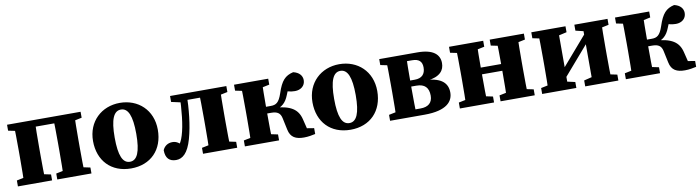

<svg xmlns="http://www.w3.org/2000/svg" viewBox="-27 -983 5405 1482"><g transform="rotate(-10 2675.5 -242.0)"><path d="M29.1 0H297V-46.5L201.3 -66.5H126.5L29.1 -46.5V0ZM29.1 -436.8 126.5 -416.8H163.1V-483.4H29.1V-436.8ZM80.4 0H245.7C243.7 -45 242.7 -147.4 242.7 -210V-273.4C242.7 -335.9 243.7 -438.4 245.7 -483.4H80.4C82.4 -438.4 83.4 -335.9 83.4 -273.4V-210C83.4 -147.4 82.4 -45 80.4 0ZM163.1 -430.6H471.6V-483.4H163.1V-430.6ZM337.7 0H605.5V-46.5L509.9 -66.5H435L337.7 -46.5V0ZM388.9 0H554.3C552.3 -45 551.3 -147.4 551.3 -210V-273.4C551.3 -335.9 552.3 -438.4 554.3 -483.4H388.9C390.9 -438.4 391.9 -335.9 391.9 -273.4V-210C391.9 -147.4 390.9 -45 388.9 0ZM471.6 -416.8H509.9L605.5 -436.8V-483.4H471.6V-416.8Z M914.7 15.2C1069.5 15.2 1168.6 -87.8 1168.6 -243.7C1168.6 -399.6 1057.2 -498.5 914.7 -498.5C771.5 -498.5 660.7 -397.4 660.7 -243.7C660.7 -89.9 758.5 15.2 914.7 15.2ZM914.7 -37.1C858.1 -37.1 830 -98.8 830 -241.5C830 -383.4 858.1 -446.3 914.7 -446.3C970.6 -446.3 999.3 -383.4 999.3 -241.5C999.3 -98.8 970.6 -37.1 914.7 -37.1Z M1267.9 11.6C1318.5 11.6 1362.4 -24.8 1392.3 -130.6C1421.9 -237.1 1433.3 -355.7 1435.9 -483.4H1381.3C1376.7 -358.6 1366.5 -244.9 1341.8 -166.1C1330.8 -129.1 1317.4 -105.6 1299 -85.1L1341.7 -82.2C1319.9 -110.2 1296.7 -129.8 1262.5 -129.8C1226.1 -129.8 1198.9 -110.7 1185.8 -79.8C1185.8 -16.2 1216.1 11.6 1267.9 11.6ZM1306.6 -436.8 1397.4 -416.8H1416.9V-483.4H1306.6V-436.8ZM1410.4 -430.6H1613.9V-483.4H1410.4V-430.6ZM1480 0H1747.8V-46.5L1652.2 -66.5H1577.3L1480 -46.5V0ZM1531.2 0H1696.6C1694.6 -45 1693.6 -147.4 1693.6 -210V-273.4C1693.6 -335.9 1694.6 -438.4 1696.6 -483.4H1531.2C1533.2 -438.4 1534.2 -335.9 1534.2 -273.4V-210C1534.2 -147.4 1533.2 -45 1531.2 0ZM1613.9 -416.8H1652.2L1747.8 -436.8V-483.4H1613.9V-416.8Z M1808.1 0H2076V-46.5L1980.3 -66.5H1905.5L1808.1 -46.5V0ZM1808.1 -436.8 1905.5 -416.8H1980.3L2076 -436.8V-483.4H1808.1V-436.8ZM1859.4 0H2024.7C2022.7 -45 2021.7 -147.4 2021.7 -226.8V-266.5C2021.7 -335.9 2022.7 -438.4 2024.7 -483.4H1859.4C1861.4 -438.4 1862.4 -335.9 1862.4 -273.4V-210C1862.4 -147.4 1861.4 -45 1859.4 0ZM2152.3 -71.9C2165 -7.5 2206.8 11.7 2269.9 11.7C2304.5 11.7 2335 5 2359 0V-45.8L2209.7 -70.2L2316 -4.7L2286 -126.7C2266.3 -209.2 2210.9 -246.7 2074.6 -255.4L2090.4 -235.5C2141.6 -251.4 2172 -274.2 2195.5 -334.2C2207.9 -366.9 2222.3 -394.4 2243.6 -427.3L2167 -379C2196.8 -362 2226.3 -353.2 2263.5 -353.2C2308.2 -353.2 2344 -380.1 2344.2 -425C2344.2 -460.6 2320 -488.7 2274.1 -499.3C2210.1 -484.4 2178.3 -451.2 2147.5 -356.7C2123.7 -285.5 2099.8 -272.7 2058.6 -272.7H1942.1V-220.2H2052.8C2101.6 -220.2 2123.7 -204.2 2132.5 -165.1L2152.3 -71.9Z M2634.7 15.2C2789.5 15.2 2888.6 -87.8 2888.6 -243.7C2888.6 -399.6 2777.2 -498.5 2634.7 -498.5C2491.5 -498.5 2380.7 -397.4 2380.7 -243.7C2380.7 -89.9 2478.5 15.2 2634.7 15.2ZM2634.7 -37.1C2578.1 -37.1 2550 -98.8 2550 -241.5C2550 -383.4 2578.1 -446.3 2634.7 -446.3C2690.6 -446.3 2719.3 -383.4 2719.3 -241.5C2719.3 -98.8 2690.6 -37.1 2634.7 -37.1Z M2946.1 0H3076.4V-66.5H3043.5L2946.1 -46.5V0ZM2946.1 -436.8 3043.5 -416.8H3076.4V-483.4H2946.1V-436.8ZM2997.4 0H3155.5C3153.5 -45 3152.5 -147.4 3152.5 -210V-258.9C3152.5 -335.9 3153.5 -438.4 3155.5 -483.4H2997.4C2999.4 -438.4 3000.4 -335.9 3000.4 -273.4V-210C3000.4 -147.4 2999.4 -45 2997.4 0ZM3076.4 0H3216.5C3393.6 0 3441.8 -67.2 3441.8 -134.5C3441.8 -206.6 3395.7 -253.7 3279.5 -261.3V-254.5C3387.6 -267 3418.1 -314.5 3418.1 -369.5C3418.1 -434.7 3371.2 -483.4 3245.3 -483.4H3076.4V-430.6H3194.7C3247.1 -430.6 3272.2 -408 3272.2 -360.7C3272.2 -309.3 3245 -279.2 3188.6 -279.2H3076.4V-231.8H3192.8C3257.5 -231.8 3288.6 -199.9 3288.6 -136.9C3288.6 -81.7 3255.1 -52.8 3194.4 -52.8H3076.4V0Z M3493.1 0H3761V-46.5L3665.3 -66.5H3590.5L3493.1 -46.5V0ZM3493.1 -436.8 3590.5 -416.8H3665.3L3761 -436.8V-483.4H3493.1V-436.8ZM3544.4 0H3709.7C3707.7 -45 3706.7 -147.4 3706.7 -238.6V-273.4C3706.7 -335.9 3707.7 -438.4 3709.7 -483.4H3544.4C3546.4 -438.4 3547.4 -335.9 3547.4 -273.4V-210C3547.4 -147.4 3546.4 -45 3544.4 0ZM3627.1 -229.9H3945.9V-282.7H3627.1V-229.9ZM3812 0H4079.9V-46.5L3984.2 -66.5H3909.4L3812 -46.5V0ZM3812 -436.8 3909.4 -416.8H3984.2L4079.9 -436.8V-483.4H3812V-436.8ZM3863.3 0H4028.6C4026.6 -45 4025.6 -147.4 4025.6 -210V-273.4C4025.6 -335.9 4026.6 -438.4 4028.6 -483.4H3863.3C3865.3 -438.4 3866.3 -335.9 3866.3 -273.4V-238.6C3866.3 -147.4 3865.3 -45 3863.3 0Z M4138.1 0H4406V-46.5L4317 -66.5H4234.9L4138.1 -46.5V0ZM4138.1 -436.8 4235.5 -416.8H4317.5L4406 -436.8V-483.4H4138.1V-436.8ZM4189.4 0H4345.1V-483.4H4189.4C4191.4 -438.4 4192.4 -335.9 4192.4 -273.4V-210C4192.4 -147.4 4191.4 -45 4189.4 0ZM4259 -73.8H4324.5L4614.6 -409.6H4549L4259 -73.8ZM4475.5 0H4735.4V-46.5L4639.2 -66.5H4557.1L4475.5 -46.5V0ZM4475.5 -436.8 4557.7 -416.8H4639.7L4735.4 -436.8V-483.4H4475.5V-436.8ZM4536.6 0H4684.2C4682.2 -45 4681.2 -147.4 4681.2 -210V-273.4C4681.2 -335.9 4682.2 -438.4 4684.2 -483.4H4536.6V0Z M4794.1 0H5062V-46.5L4966.3 -66.5H4891.5L4794.1 -46.5V0ZM4794.1 -436.8 4891.5 -416.8H4966.3L5062 -436.8V-483.4H4794.1V-436.8ZM4845.4 0H5010.7C5008.7 -45 5007.7 -147.4 5007.7 -226.8V-266.5C5007.7 -335.9 5008.7 -438.4 5010.7 -483.4H4845.4C4847.4 -438.4 4848.4 -335.9 4848.4 -273.4V-210C4848.4 -147.4 4847.4 -45 4845.4 0ZM5138.3 -71.9C5151 -7.5 5192.8 11.7 5255.9 11.7C5290.5 11.7 5321 5 5345 0V-45.8L5195.7 -70.2L5302 -4.7L5272 -126.7C5252.3 -209.2 5196.9 -246.7 5060.6 -255.4L5076.4 -235.5C5127.6 -251.4 5158 -274.2 5181.5 -334.2C5193.9 -366.9 5208.3 -394.4 5229.6 -427.3L5153 -379C5182.8 -362 5212.3 -353.2 5249.5 -353.2C5294.2 -353.2 5330 -380.1 5330.2 -425C5330.2 -460.6 5306 -488.7 5260.1 -499.3C5196.1 -484.4 5164.3 -451.2 5133.5 -356.7C5109.7 -285.5 5085.8 -272.7 5044.6 -272.7H4928.1V-220.2H5038.8C5087.6 -220.2 5109.7 -204.2 5118.5 -165.1L5138.3 -71.9Z"/></g></svg>

Font: Source Serif Variable
Style: Regular
Weight: 389
Designer: Frank Grießhammer
Foundry: Adobe Systems Incorporated
Version: Version 3.001;hotconv 1.0.111;makeotfexe 2.5.65597